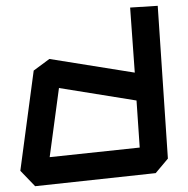

<svg xmlns="http://www.w3.org/2000/svg" viewBox="-20 -650 648 661"><path d="M101 -9 50 -62 96 -407 150 -447 444 -400 428 -624 523 -630 558 -104 516 -54ZM151 -109 461 -142 450 -304 183 -347Z"/></svg>

Font: ZCOOL KuaiLe
Style: Regular
Weight: 400
Designer: Lui Bingke
Foundry: ZCOOL
Version: Version 3.51;August 12, 2021;FontCreator 13.0.0.2613 64-bit